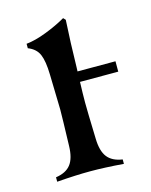

<svg xmlns="http://www.w3.org/2000/svg" viewBox="-84 -554 479 611"><g transform="rotate(-15 156.0 -249.0)"><path d="M29.3 0V-14.6Q63 -19.5 78.6 -39.6Q94.2 -59.6 95.2 -100.1Q98.1 -193.8 98.1 -219.7Q98.1 -223.1 95.2 -335.9Q94.2 -379.9 84.7 -402.1Q75.2 -424.3 48.8 -434.6V-449.2Q78.1 -452.1 115.5 -466.6Q152.8 -481 182.1 -498L189 -490.7Q184.6 -417.5 183.1 -335.4Q183.1 -326.7 182.6 -322.3H307.6V-288.1H181.6Q180.2 -248.5 180.2 -219.7Q180.2 -193.8 183.1 -100.1Q184.1 -59.6 199.7 -39.6Q215.3 -19.5 249 -14.6V0Q185.5 -4.9 139.2 -4.9Q92.8 -4.9 29.3 0Z"/></g></svg>

Font: Flanker
Style: Regular
Weight: 400
Designer: Flanker
Foundry: Flanker
Version: Version 2.027